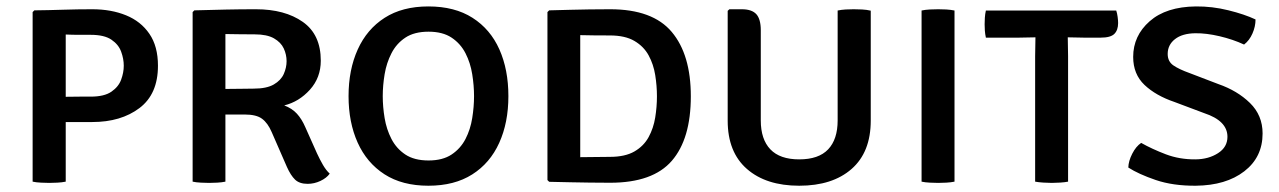

<svg xmlns="http://www.w3.org/2000/svg" viewBox="-20 -579 4076 612"><path d="M483.5 -369.5Q483.5 -279 424.5 -234.5Q365.5 -190 274 -190H189.5V0Q177 2.5 163 3.2Q149 4 137 4Q126 4 110.8 3.2Q95.5 2.5 84 0V-540.5L89.5 -546Q134.5 -546.5 180.8 -548Q227 -549.5 274 -549.5Q334.5 -549.5 381.8 -530.2Q429 -511 456.2 -471.2Q483.5 -431.5 483.5 -369.5ZM189.5 -469V-270.5Q212 -271 234.8 -271Q257.5 -271 269 -271Q312.5 -271 335.2 -286.8Q358 -302.5 366.2 -325.2Q374.5 -348 374.5 -369.5Q374.5 -391.5 366.2 -414.2Q358 -437 335.2 -452.5Q312.5 -468 269 -468Q251 -468 231 -468Q211 -468 189.5 -469Z M1002.5 -385.5Q1002.5 -331.5 967.8 -293Q933 -254.5 886 -243Q911 -233.5 926.5 -216.5Q942 -199.5 953 -174L990.5 -90Q999.5 -70.5 1009.5 -53.2Q1019.5 -36 1031 -25.5Q1021 -11.5 1001.2 -2.2Q981.5 7 960.5 7Q934.5 7 920.5 -6.5Q906.5 -20 894.5 -47L846 -158Q833.5 -187 815.2 -200.5Q797 -214 760 -214H698.5V0Q686 2.5 672.2 3.2Q658.5 4 646.5 4Q635.5 4 620.5 3.2Q605.5 2.5 594 0V-540.5L599.5 -546Q652.5 -547.5 699.8 -548.5Q747 -549.5 795.5 -549.5Q888 -549.5 945.2 -509.2Q1002.5 -469 1002.5 -385.5ZM698.5 -470.5V-295.5Q724 -295.5 748.5 -296Q773 -296.5 788.5 -296.5Q830 -296.5 852.8 -309.8Q875.5 -323 884.5 -343.2Q893.5 -363.5 893.5 -384Q893.5 -405 884.5 -424.5Q875.5 -444 853.2 -456.8Q831 -469.5 791.5 -469.5Q771.5 -469.5 746 -469.8Q720.5 -470 698.5 -470.5Z M1091 -272.5Q1091 -356.5 1120.2 -421.2Q1149.5 -486 1206 -522.2Q1262.5 -558.5 1345.5 -558.5Q1429.5 -558.5 1486.2 -522.2Q1543 -486 1571.8 -421.5Q1600.5 -357 1600.5 -272.5Q1600.5 -188 1571.2 -123.5Q1542 -59 1485.2 -23Q1428.5 13 1345.5 13Q1262 13 1205.5 -23.5Q1149 -60 1120 -124.5Q1091 -189 1091 -272.5ZM1200 -272.5Q1200 -238.5 1206 -202.5Q1212 -166.5 1227.8 -136Q1243.5 -105.5 1272 -86.5Q1300.5 -67.5 1346 -67.5Q1391 -67.5 1419.5 -86.5Q1448 -105.5 1463.8 -136Q1479.5 -166.5 1485.2 -202.5Q1491 -238.5 1491 -272.5Q1491 -306.5 1485.2 -342.5Q1479.5 -378.5 1463.8 -409.2Q1448 -440 1419.5 -459Q1391 -478 1346 -478Q1300.5 -478 1272 -459Q1243.5 -440 1227.8 -409.2Q1212 -378.5 1206 -342.5Q1200 -306.5 1200 -272.5Z M2182 -272Q2182 -136.5 2121.5 -66.5Q2061 3.5 1925 3.5Q1888 3.5 1858.2 3Q1828.5 2.5 1798.5 2Q1768.5 1.5 1730.5 0.5L1725 -5V-540.5L1730.5 -546Q1769 -547 1799 -547.8Q1829 -548.5 1858.5 -549Q1888 -549.5 1925 -549.5Q2060.5 -549.5 2121.2 -477.2Q2182 -405 2182 -272ZM2074 -272Q2074 -305.5 2068.5 -339.8Q2063 -374 2047.5 -402.5Q2032 -431 2002.2 -448.5Q1972.5 -466 1924 -466Q1897 -466 1875.5 -466.2Q1854 -466.5 1829.5 -467V-78Q1854.5 -78 1875.8 -78.5Q1897 -79 1924 -79Q1972.5 -79 2002.2 -96.2Q2032 -113.5 2047.5 -142Q2063 -170.5 2068.5 -204.5Q2074 -238.5 2074 -272Z M2755.5 -194.5Q2755.5 -94 2694.5 -40.5Q2633.5 13 2527.5 13Q2422 13 2360.8 -40.5Q2299.5 -94 2299.5 -194.5V-544.5L2305 -549.5H2344.5Q2376.5 -549.5 2390.8 -533.8Q2405 -518 2405 -482.5V-195Q2405 -135 2435.5 -103Q2466 -71 2527.5 -71Q2589.5 -71 2619.8 -103Q2650 -135 2650 -195V-545.5Q2662 -548 2675.8 -548.8Q2689.5 -549.5 2701 -549.5Q2712.5 -549.5 2727.8 -548.8Q2743 -548 2755.5 -545Z M2917.5 -545.5Q2929 -548 2944.2 -548.8Q2959.5 -549.5 2970.5 -549.5Q2982.5 -549.5 2996.2 -548.8Q3010 -548 3022.5 -545.5V0Q3010 2.5 2996.2 3.2Q2982.5 4 2970.5 4Q2959.5 4 2944.2 3.2Q2929 2.5 2917.5 0Z M3279.5 -400Q3279.5 -416.5 3280 -429.8Q3280.5 -443 3280.5 -460Q3271 -460 3254 -459.5Q3237 -459 3227.5 -459H3122.5Q3120 -470.5 3119.2 -481.5Q3118.5 -492.5 3118.5 -501.5Q3118.5 -510.5 3119.2 -522.5Q3120 -534.5 3122.5 -545.5H3538Q3541 -536.5 3542.5 -525Q3544 -513.5 3544 -505.5Q3544 -483 3532 -471Q3520 -459 3488.5 -459H3435.5Q3426.5 -459 3409.5 -459.5Q3392.5 -460 3383.5 -460Q3383.5 -443 3384 -429.8Q3384.5 -416.5 3384.5 -400V0Q3374.5 2 3359.5 3Q3344.5 4 3332.5 4Q3320.5 4 3305.5 3Q3290.5 2 3279.5 0Z M3576.5 -45Q3577 -65.5 3589 -89Q3601 -112.5 3617.5 -123.5Q3652 -104 3696 -87.2Q3740 -70.5 3791 -71Q3832.5 -71.5 3862.5 -90.8Q3892.5 -110 3892.5 -143Q3892.5 -194 3818 -218.5L3723.5 -254Q3664.5 -274 3628.2 -308.2Q3592 -342.5 3592 -397.5Q3592 -465 3644.5 -511.2Q3697 -557.5 3792 -558.5Q3844 -559 3895.5 -546.2Q3947 -533.5 3982 -517Q3982 -494.5 3972.2 -472.2Q3962.5 -450 3945.5 -437Q3910 -453.5 3867.5 -463.5Q3825 -473.5 3790 -473Q3748.5 -472.5 3725.2 -454.2Q3702 -436 3702 -407Q3702 -383 3720.2 -370.5Q3738.5 -358 3772 -346L3863.5 -311Q3924 -290 3964.2 -250.8Q4004.5 -211.5 4004.5 -153.5Q4004.5 -78 3946.2 -33Q3888 12 3791.5 13Q3719 13.5 3664 -5.2Q3609 -24 3576.5 -45Z"/></svg>

Font: Signika SC
Style: Regular
Weight: 400
Designer: Anna Giedryś
Foundry: Anna Giedryś
Version: Version 2.000; ttfautohint (v1.8.3) -l 8 -r 50 -G 200 -x 9 -